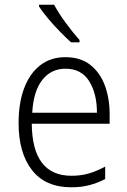

<svg xmlns="http://www.w3.org/2000/svg" viewBox="-20 -786 540 816"><path d="M283 10Q173 10 116 -63Q59 -136 59 -263Q59 -347 82 -409.5Q105 -472 149.5 -507.5Q194 -543 258 -543Q322 -543 363.5 -510.5Q405 -478 425.5 -423Q446 -368 446 -300V-260H115Q117 -39 284 -39Q323 -39 356.5 -48.5Q390 -58 427 -78V-25Q394 -8 359.5 1Q325 10 283 10ZM392 -307Q392 -388 359 -441Q326 -494 258 -494Q197 -494 159.5 -446Q122 -398 117 -307ZM282 -606Q261 -625 235 -651.5Q209 -678 185 -706.5Q161 -735 146 -758V-766H210Q229 -730 260 -688Q291 -646 318 -616V-606Z"/></svg>

Font: Noto Sans Mono ExtraCondensed Light
Style: Regular
Weight: 300
Width: 2
Designer: Monotype Design Team
Foundry: Monotype Imaging Inc.
Version: Version 2.014; ttfautohint (v1.8.4.7-5d5b)